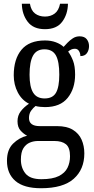

<svg xmlns="http://www.w3.org/2000/svg" viewBox="-20 -761 502 1020"><path d="M198 239Q107 239 62 200.5Q17 162 17 93Q17 34 49.5 2Q82 -30 124 -40Q106 -49 89.5 -67Q73 -85 73 -117Q73 -147 90 -169.5Q107 -192 134 -210Q96 -229 74.5 -270Q53 -311 53 -361Q53 -447 94 -496.5Q135 -546 219 -546Q251 -546 276.5 -536.5Q302 -527 318 -512Q326 -521 338.5 -534Q351 -547 367 -557.5Q383 -568 403 -568Q429 -568 441 -552.5Q453 -537 453 -516Q453 -495 442 -479Q431 -463 407 -463Q407 -478 399.5 -490Q392 -502 378 -502Q367 -502 358.5 -498Q350 -494 342 -487Q357 -467 368 -438.5Q379 -410 379 -365Q379 -290 339.5 -241Q300 -192 219 -192Q208 -192 193 -193.5Q178 -195 169 -198Q156 -188 145 -172.5Q134 -157 134 -134Q134 -91 191 -91H283Q335 -91 367 -71.5Q399 -52 413.5 -19Q428 14 428 54Q428 139 371.5 189Q315 239 198 239ZM217 -238Q260 -238 277.5 -268.5Q295 -299 295 -365Q295 -434 277 -466.5Q259 -499 216 -499Q174 -499 155.5 -465.5Q137 -432 137 -364Q137 -300 156 -269Q175 -238 217 -238ZM200 191Q259 191 292 174.5Q325 158 338.5 130.5Q352 103 352 69Q352 23 330.5 5.5Q309 -12 269 -12H182Q159 -12 138.5 -3.5Q118 5 104.5 26Q91 47 91 87Q91 131 115.5 161Q140 191 200 191ZM219 -606Q157 -606 127 -645.5Q97 -685 96 -741H139Q145 -705 166.5 -689Q188 -673 219 -673Q249 -673 270.5 -689Q292 -705 299 -741H341Q340 -685 310.5 -645.5Q281 -606 219 -606Z"/></svg>

Font: Noto Serif Condensed
Style: Regular
Weight: 400
Width: 3
Designer: Monotype Design Team
Foundry: Monotype Imaging Inc.
Version: Version 2.013; ttfautohint (v1.8.4.7-5d5b)